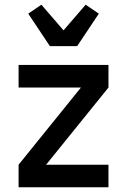

<svg xmlns="http://www.w3.org/2000/svg" viewBox="-20 -796 540 816"><path d="M59 0V-96L324 -424H59V-520H441V-424L176 -96H441V0ZM192 -600 100 -738 156 -776 250 -667 344 -776 400 -738 308 -600Z"/></svg>

Font: Moesevka
Style: Bold
Weight: 700
Monospace: yes
Designer: Belleve Invis
Foundry: Belleve Invis
Version: Version 32.5.0; ttfautohint (v1.8.4)